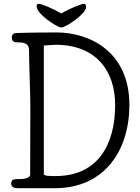

<svg xmlns="http://www.w3.org/2000/svg" viewBox="-20 -992 738 1012"><path d="M423 -972C409 -972 349 -948 303 -921C257 -948 198 -972 184 -972C177 -972 173 -967 173 -959C173 -917 283 -847 303 -847C327 -847 434 -919 434 -955C434 -964 431 -972 423 -972ZM63 -818C48 -817 42 -805 42 -794C42 -781 49 -769 65 -769C101 -769 133 -767 133 -727C133 -665 140 -486 140 -437C140 -255 139 -218 139 -72C139 -48 93 -48 70 -48C47 -48 39 -41 39 -24C39 -7 53 0 75 0H269C531 0 662 -199 662 -439C662 -723 448 -821 279 -821C198 -821 129 -820 63 -818ZM273 -756C491 -756 587 -613 587 -439C587 -226 493 -64 273 -64C249 -64 211 -64 211 -74V-752C231 -753 253 -756 273 -756Z"/></svg>

Font: Life Savers
Style: Bold
Weight: 700
Designer: Pablo Impallari, Rodrigo Fuenzalida, Brenda Gallo
Foundry: Pablo Impallari, Rodrigo Fuenzalida, Brenda Gallo
Version: Version 3.000